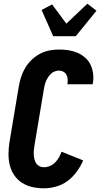

<svg xmlns="http://www.w3.org/2000/svg" viewBox="-20 -1011 542 1039"><path d="M218 8Q186 8 156 1.5Q126 -5 100.5 -21Q75 -37 58 -61.5Q41 -86 33.5 -115Q26 -144 26 -176Q26 -208 31 -240L82 -545Q86 -570 94.5 -595.5Q103 -621 117 -644.5Q131 -668 151.5 -687.5Q172 -707 196.5 -720Q221 -733 247.5 -738Q274 -743 299 -743Q326 -743 351.5 -739Q377 -735 400 -725Q423 -715 441.5 -698.5Q460 -682 470.5 -659.5Q481 -637 484 -611Q487 -585 482 -559V-555H345V-557Q347 -570 346 -583Q345 -596 339.5 -606.5Q334 -617 323 -623Q312 -629 299 -629Q288 -629 276 -624.5Q264 -620 255.5 -611.5Q247 -603 240 -592.5Q233 -582 228.5 -571Q224 -560 221.5 -548.5Q219 -537 217 -526L166 -221Q164 -208 163 -195.5Q162 -183 163 -171Q164 -159 167 -147Q170 -135 177 -125.5Q184 -116 194.5 -111Q205 -106 218 -106Q234 -106 250.5 -113Q267 -120 279 -132.5Q291 -145 299.5 -160Q308 -175 313 -190L430 -143Q417 -112 395.5 -82.5Q374 -53 346 -32Q318 -11 284 -1.5Q250 8 218 8ZM268 -815 205 -957 262 -987 339 -883 453 -991 502 -953 390 -815Z"/></svg>

Font: Iosevka Curly Heavy
Style: Italic
Weight: 900
Italic angle: -9°
Monospace: yes
Designer: Belleve Invis
Foundry: Belleve Invis
Version: Version 22.1.2; ttfautohint (v1.8.4)